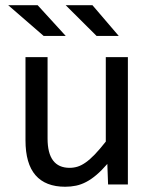

<svg xmlns="http://www.w3.org/2000/svg" viewBox="-20 -710 590 739"><path d="M472.2 0H396L393.1 -79.1Q371.1 -53.7 351.3 -36.9Q331.5 -20 312 -9.8Q292.5 0.5 272.7 4.6Q252.9 8.8 231 8.8Q155.3 8.8 116.7 -35.6Q78.1 -80.1 78.1 -169.9V-490.2H163.1V-176.8Q163.1 -64 248 -64Q263.7 -64 278.6 -68.6Q293.5 -73.2 309.8 -84.7Q326.2 -96.2 345 -115.7Q363.8 -135.3 387.2 -165V-490.2H472.2ZM335.9 -689.9 437 -571.8H351.6L232.9 -689.9ZM125 -689.9 232.9 -571.8H147.9L11.7 -689.9ZM0 -490.2Z"/></svg>

Font: Code New Roman
Style: Regular
Weight: 400
Monospace: yes
Designer: Sam Radian
Foundry: Code New Roman
Version: Version 2.00 November 29, 2014